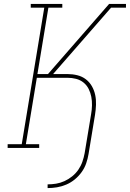

<svg xmlns="http://www.w3.org/2000/svg" viewBox="-20 -755 663 980"><path d="M223 205V186Q245 186 266.5 182.5Q288 179 309 169.5Q330 160 348.5 145Q367 130 380 111Q393 92 400.5 70.5Q408 49 412 27L445 -172Q449 -194 449.5 -217Q450 -240 446 -261Q442 -282 432.5 -301Q423 -320 406.5 -333.5Q390 -347 368.5 -352.5Q347 -358 325 -358H168L112 -19H180V0H19V-19H91L206 -716H137V-735H298V-716H227L171 -377H225L251 -407L292 -454L537 -735H623V-716H547L251 -377H325Q350 -377 374.5 -371Q399 -365 418 -350.5Q437 -336 449 -315Q461 -294 466 -270Q471 -246 470 -220Q469 -194 465 -169L432 31Q428 55 420 78.5Q412 102 397 123Q382 144 362 160.5Q342 177 318.5 187Q295 197 271 201Q247 205 223 205Z"/></svg>

Font: Iosevka Curly Slab ThEx
Style: Italic
Weight: 100
Width: 7
Italic angle: -9°
Monospace: yes
Designer: Belleve Invis
Foundry: Belleve Invis
Version: Version 11.1.0; ttfautohint (v1.8.3)